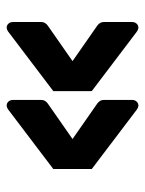

<svg xmlns="http://www.w3.org/2000/svg" viewBox="52 -574 444 589"><g transform="rotate(90 274.5 -280.0)"><path d="M48 -98V-184Q48 -196 59 -204L168 -280L59 -356Q48 -364 48 -376V-462Q48 -471 53 -476.5Q58 -482 65 -482Q71 -482 78 -477L260 -339V-221L78 -83Q71 -78 65 -78Q58 -78 53 -83.5Q48 -89 48 -98ZM287 -98V-184Q287 -196 298 -204L407 -280L298 -356Q287 -364 287 -376V-462Q287 -471 292 -476.5Q297 -482 304 -482Q310 -482 317 -477L499 -339V-221L317 -83Q310 -78 304 -78Q297 -78 292 -83.5Q287 -89 287 -98Z"/></g></svg>

Font: Miriam Libre
Style: Bold
Weight: 700
Designer: Michal Sahar
Foundry: Hagilda
Version: Version 1.001